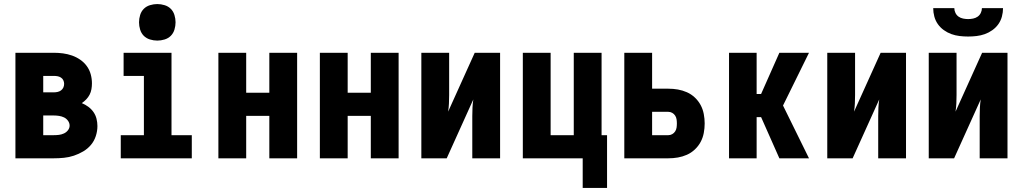

<svg xmlns="http://www.w3.org/2000/svg" viewBox="-20 -780 5040 946"><path d="M56 0V-520H245Q268 -520 290.5 -517Q313 -514 334.5 -506.5Q356 -499 375 -486Q394 -473 407.5 -454.5Q421 -436 427 -414Q433 -392 433 -369Q433 -355 430.5 -340.5Q428 -326 421.5 -313.5Q415 -301 405 -290.5Q395 -280 383 -272Q400 -265 415 -254Q430 -243 440.5 -228Q451 -213 455.5 -195Q460 -177 460 -159Q460 -134 452 -109.5Q444 -85 428 -66Q412 -47 390 -34Q368 -21 344 -13Q320 -5 295 -2.5Q270 0 245 0ZM193 -325H245Q254 -325 263.5 -327Q273 -329 280.5 -334.5Q288 -340 292 -348.5Q296 -357 296 -367Q296 -376 292 -384.5Q288 -393 280 -398Q272 -403 263 -404.5Q254 -406 245 -406H193ZM193 -114H245Q258 -114 270.5 -115.5Q283 -117 295 -122.5Q307 -128 315 -138.5Q323 -149 323 -161Q323 -174 315 -185Q307 -196 295.5 -201.5Q284 -207 271 -209Q258 -211 245 -211H193Z M575 0V-114H689V-406H589V-520H825V-114H925V0ZM755 -580Q737 -580 719 -585.5Q701 -591 688.5 -603.5Q676 -616 670.5 -634Q665 -652 665 -670Q665 -688 670.5 -706Q676 -724 688.5 -736.5Q701 -749 719 -754.5Q737 -760 755 -760Q773 -760 791 -754.5Q809 -749 821.5 -736.5Q834 -724 839.5 -706Q845 -688 845 -670Q845 -652 839.5 -634Q834 -616 821.5 -603.5Q809 -591 791 -585.5Q773 -580 755 -580Z M1056 0V-520H1193V-323H1307V-520H1444V0H1307V-209H1193V0Z M1556 0V-520H1693V-323H1807V-520H1944V0H1807V-209H1693V0Z M2056 0V-520H2193V-312Q2193 -291 2192 -270.5Q2191 -250 2188 -230L2319 -520H2444V0H2307V-208Q2307 -229 2308 -249.5Q2309 -270 2312 -290L2181 0Z M2971 146H2851V0H2556V-520H2693V-114H2807V-520H2944V-114H2971Z M3056 0V-520H3193V-343H3273Q3297 -343 3320 -339Q3343 -335 3364.5 -325.5Q3386 -316 3403.5 -299.5Q3421 -283 3432 -262.5Q3443 -242 3447.5 -218.5Q3452 -195 3452 -172Q3452 -148 3447.5 -124.5Q3443 -101 3432 -80.5Q3421 -60 3403.5 -43.5Q3386 -27 3364.5 -17.5Q3343 -8 3320 -4Q3297 0 3273 0ZM3273 -114Q3283 -114 3292 -119Q3301 -124 3306.5 -132.5Q3312 -141 3313.5 -151Q3315 -161 3315 -172Q3315 -182 3313.5 -192Q3312 -202 3306.5 -210.5Q3301 -219 3292 -224Q3283 -229 3273 -229H3193V-114Z M3820 0 3730 -203H3708V0H3572V-520H3708V-317H3730L3820 -520H3966L3838 -260L3966 0Z M4056 0V-520H4193V-312Q4193 -291 4192 -270.5Q4191 -250 4188 -230L4319 -520H4444V0H4307V-208Q4307 -229 4308 -249.5Q4309 -270 4312 -290L4181 0Z M4556 0V-520H4693V-312Q4693 -291 4692 -270.5Q4691 -250 4688 -230L4819 -520H4944V0H4807V-208Q4807 -229 4808 -249.5Q4809 -270 4812 -290L4681 0ZM4750 -600Q4729 -600 4708 -602.5Q4687 -605 4667.5 -612Q4648 -619 4630.5 -631.5Q4613 -644 4601 -661Q4589 -678 4583.5 -698.5Q4578 -719 4578 -740H4682Q4682 -728 4687.5 -716.5Q4693 -705 4703 -698Q4713 -691 4725.5 -688.5Q4738 -686 4750 -686Q4762 -686 4774.5 -688.5Q4787 -691 4797 -698Q4807 -705 4812.5 -716.5Q4818 -728 4818 -740H4922Q4922 -719 4916.5 -698.5Q4911 -678 4899 -661Q4887 -644 4869.5 -631.5Q4852 -619 4832.5 -612Q4813 -605 4792 -602.5Q4771 -600 4750 -600Z"/></svg>

Font: Iosevka Heavy
Style: Regular
Weight: 900
Monospace: yes
Designer: Belleve Invis
Foundry: Belleve Invis
Version: Version 32.5.0; ttfautohint (v1.8.4)